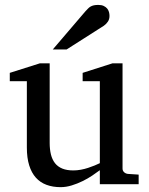

<svg xmlns="http://www.w3.org/2000/svg" viewBox="-20 -753 609 785"><path d="M388.2 0V-57.1Q375.5 -47.4 357.2 -35.2Q338.9 -22.9 317.6 -12.5Q296.4 -2 273.2 5.1Q250 12.2 228 12.2Q195.8 12.2 170.2 2.7Q144.5 -6.8 126.7 -26.6Q108.9 -46.4 99.4 -76.9Q89.8 -107.4 89.8 -149.9V-420.9H20V-455.1L143.1 -494.1H183.1V-168.9Q183.1 -142.6 188.2 -121.6Q193.4 -100.6 204.8 -85.9Q216.3 -71.3 234.9 -63.7Q253.4 -56.2 279.8 -56.2Q294.9 -56.2 310.5 -59.1Q326.2 -62 340.3 -66.7Q354.5 -71.3 366.9 -76.4Q379.4 -81.5 388.2 -85.9V-420.9H317.9V-455.1L439.9 -494.1H481V-64Q481 -54.7 487.5 -48.8Q494.1 -43 502.9 -42L546.9 -39.1V0ZM427.7 -688Q427.7 -674.3 421.1 -664.6Q414.6 -654.8 404.8 -647.9L252.4 -550.8H195.8L328.6 -706.1Q334.5 -712.4 339.4 -717.5Q344.2 -722.7 350.1 -726.1Q356 -729.5 363.5 -731.2Q371.1 -732.9 381.8 -732.9Q395 -732.9 403.8 -728.8Q412.6 -724.6 418 -718.3Q423.3 -711.9 425.5 -703.9Q427.7 -695.8 427.7 -688Z"/></svg>

Font: Charis SIL Afr
Style: Regular
Weight: 400
Foundry: SIL International
Version: Version 5.000